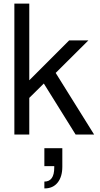

<svg xmlns="http://www.w3.org/2000/svg" viewBox="-20 -749 554 1069"><path d="M143 -729V-302L365 -524H472L290 -343L504 0H401L224 -284L143 -204V0H60V-729ZM227 76H327V179Q327 235 301 267.5Q275 300 229 300H227V262Q282 262 282 184V176H227Z"/></svg>

Font: ColatingCofangSans
Style: Regular
Weight: 400
Foundry: GNU
Version: Version 412.227;June 27, 2022;FontCreator 11.0.0.2412 32-bit